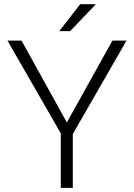

<svg xmlns="http://www.w3.org/2000/svg" viewBox="-20 -907 647 927"><path d="M302.7 -315.9 522.9 -710.9H590.8L331.5 -259.8V0H273.4V-263.2L16.1 -710.9H84ZM367.2 -886.7H442.9L318.8 -756.8H266.1Z"/></svg>

Font: Franko
Style: Light
Weight: 300
Designer: Google
Version: Version 1.200310; 2013